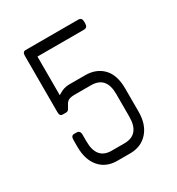

<svg xmlns="http://www.w3.org/2000/svg" viewBox="-109 -475 503 547"><g transform="rotate(-30 142.0 -202.0)"><path d="M164 0H122Q85 0 64 -24.5Q43 -49 43 -91V-114Q43 -128 53 -128H61Q73 -128 73 -114V-92Q73 -33 122 -33H164Q214 -33 214 -92V-167Q214 -224 164 -224H112Q98 -224 91.5 -221Q85 -218 81 -211Q79 -207 77 -204Q75 -201 73 -197Q70 -192 63 -192H53Q43 -192 43 -205V-391Q43 -404 53 -404H226Q238 -404 238 -391V-385Q238 -371 226 -371H73V-244Q86 -252 94.5 -254.5Q103 -257 112 -257H164Q200 -257 222 -234.5Q244 -212 244 -167V-91Q244 -49 222 -24.5Q200 0 164 0Z"/></g></svg>

Font: Chathura
Style: Regular
Weight: 400
Designer: Appaji Ambarisha Darbha
Foundry: Aditya Fonts
Version: Version 1.001 2016